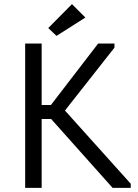

<svg xmlns="http://www.w3.org/2000/svg" viewBox="-20 -911 671 931"><path d="M535 -680 295 -375 614 -20V0H526L228 -334H182V0H102V-700H182V-402H227L456 -700H535ZM214 -775 329 -891 394 -826 254 -737Z"/></svg>

Font: Tilda Sans
Style: Regular
Weight: 400
Designer: ParaType Ltd
Foundry: ParaType Ltd
Version: Version 1.002W